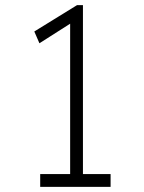

<svg xmlns="http://www.w3.org/2000/svg" viewBox="-20 -730 563 750"><path d="M254 -20V-666L280 -654L134 -561L114 -607L281 -710H304V-20ZM137 0V-50H412V0Z"/></svg>

Font: Lexend Mega ExtraLight
Style: Regular
Weight: 250
Version: Version 1.007